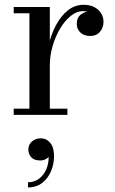

<svg xmlns="http://www.w3.org/2000/svg" viewBox="-20 -490 489 819"><path d="M177 -211Q177 -254 187.8 -299.2Q198.5 -344.5 219 -383Q239.5 -421.5 269.2 -445.5Q299 -469.5 336.5 -469.5Q364.5 -469.5 383.2 -459.2Q402 -449 411.8 -432.5Q421.5 -416 421.5 -397.5Q421.5 -372 406.2 -354.2Q391 -336.5 365 -336.5Q339 -336.5 323.2 -351Q307.5 -365.5 307.5 -388Q307.5 -415 325.5 -428.5Q343.5 -442 365 -442Q380 -442 392.8 -436.5Q405.5 -431 413 -420.8Q420.5 -410.5 420.5 -397.5H394Q394 -411 385.2 -421Q376.5 -431 362.8 -436.8Q349 -442.5 334 -442.5Q307.5 -442.5 282.2 -422.5Q257 -402.5 236.8 -368.8Q216.5 -335 204.5 -294Q192.5 -253 192.5 -211ZM192.5 -460V-26.5H267.5V0H38.5V-26.5H105.5V-433.5H38.5V-460ZM99.5 309.5V287.5Q126.5 287.5 147.5 271.5Q168.5 255.5 179.2 227.8Q190 200 187 165.5H194Q195 170.5 189.8 177.2Q184.5 184 174.5 189.2Q164.5 194.5 151.5 194.5Q125.5 194.5 113.2 180.8Q101 167 101 147.5Q101 134 108 123.2Q115 112.5 127.2 106.2Q139.5 100 154.5 100Q178 100 194.2 119.2Q210.5 138.5 210.5 176.5Q210.5 209.5 197.8 240Q185 270.5 160.2 290Q135.5 309.5 99.5 309.5Z"/></svg>

Font: Bodoni Moda 9pt
Style: Regular
Weight: 400
Designer: Owen Earl
Foundry: indestructible type
Version: Version 2.005